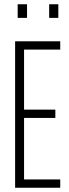

<svg xmlns="http://www.w3.org/2000/svg" viewBox="-20 -882 325 902"><path d="M51 0V-688H263V-649H93V-367H240V-328H93V-39H263V0ZM63 -798V-862H107V-798ZM211 -798V-862H254V-798Z"/></svg>

Font: Saira Ultra Condensed ExLight
Style: Regular
Weight: 200
Width: 1
Designer: Hector Gatti with collaboration of the Omnibus-Type team
Foundry: Omnibus-Type
Version: Version 1.001; ttfautohint (v1.8)